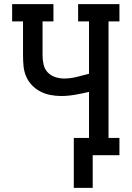

<svg xmlns="http://www.w3.org/2000/svg" viewBox="-20 -755 640 934"><path d="M339 159V-84H413V-308Q379 -300 345 -294Q311 -288 277 -288Q251 -288 225 -293Q199 -298 176 -310Q153 -322 135 -341Q117 -360 107 -383.5Q97 -407 94.5 -433Q92 -459 92 -485V-651H39V-735H240V-651H187V-485Q187 -463 192 -441Q197 -419 212 -403Q227 -387 248.5 -380Q270 -373 292 -373Q322 -373 352 -380.5Q382 -388 412 -396H413V-651H360V-735H561V-651H508V-84H561V0H431V159Z"/></svg>

Font: Iosevka Slab Medium Extended
Style: Regular
Weight: 500
Width: 7
Monospace: yes
Designer: Belleve Invis
Foundry: Belleve Invis
Version: Version 11.1.1; ttfautohint (v1.8.3)